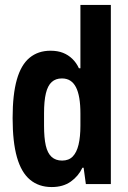

<svg xmlns="http://www.w3.org/2000/svg" viewBox="-20 -744 518 776"><path d="M189 12Q137 12 101.5 -17.5Q66 -47 48.5 -108.5Q31 -170 31 -267Q31 -362 48 -422Q65 -482 99.5 -510.5Q134 -539 184 -539Q213 -539 234.5 -530.5Q256 -522 272.5 -506Q289 -490 299 -468H305V-724H428V0H327L318 -66H313Q297 -32 266 -10Q235 12 189 12ZM231 -95Q258 -95 274 -111.5Q290 -128 297.5 -159.5Q305 -191 305 -236V-285Q305 -321 300.5 -347.5Q296 -374 287 -391.5Q278 -409 264 -418Q250 -427 230 -427Q205 -427 189 -412.5Q173 -398 165.5 -367Q158 -336 158 -286V-236Q158 -187 165 -156Q172 -125 188.5 -110Q205 -95 231 -95Z"/></svg>

Font: Archivo Condensed
Style: Bold
Weight: 700
Width: 3
Designer: Hector Gatti
Foundry: Omnibus-Type
Version: Version 2.001